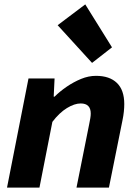

<svg xmlns="http://www.w3.org/2000/svg" viewBox="-20 -856 640 876"><path d="M12 0 110 -498H229L225 -415H229Q253 -439 284.5 -460.5Q316 -482 350 -496Q384 -510 418 -510Q480 -510 513.5 -477.5Q547 -445 547 -381Q547 -365 545 -346Q543 -327 539 -308L477 0H329L387 -290Q390 -305 392 -316.5Q394 -328 394 -338Q394 -361 382.5 -372.5Q371 -384 348 -384Q320 -384 285.5 -363Q251 -342 219 -300L160 0ZM400 -569 243 -741 369 -836 491 -640Z"/></svg>

Font: Source Code Pro ExtraLight ExtraBold
Style: Italic
Weight: 800
Italic angle: -11°
Monospace: yes
Version: Version 1.016;hotconv 1.0.116;makeotfexe 2.5.65601